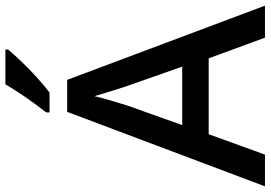

<svg xmlns="http://www.w3.org/2000/svg" viewBox="-162 -818 981 696"><g transform="rotate(-90 328.0 -470.5)"><path d="M539 0 464 -204H189L115 0H0L270 -717H386L655 0ZM364 -499Q360 -510 353 -532.5Q346 -555 338.5 -579Q331 -603 327 -618Q320 -588 309 -552Q298 -516 293 -499L222 -300H434ZM496 -931Q481 -913 453.5 -884Q426 -855 395 -827Q364 -799 340 -781H268V-793Q283 -812 302 -838Q321 -864 339 -891.5Q357 -919 370 -941H496Z"/></g></svg>

Font: Noto Kufi Arabic Medium
Style: Regular
Weight: 500
Designer: Monotype Design Team, David Williams, Khaled Hosny
Foundry: Google LLC
Version: Version 2.109; ttfautohint (v1.8.4.7-5d5b)